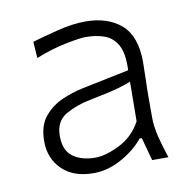

<svg xmlns="http://www.w3.org/2000/svg" viewBox="-55 -801 511 512"><g transform="rotate(-10 200.5 -545.0)"><path d="M160.2 -343.3Q105 -343.3 74.5 -373.3Q43.9 -403.3 43.9 -449.7Q43.9 -492.7 64.7 -517.1Q85.4 -541.5 114.3 -553.7Q143.1 -565.9 167 -570.8L297.4 -597.7Q299.3 -643.6 286.4 -666.3Q273.4 -689 251 -696.8Q228.5 -704.6 200.7 -704.6Q185.5 -704.6 146.5 -696.8Q107.4 -689 64.5 -671.9L61.5 -716.3Q89.4 -724.6 131.1 -735.1Q172.9 -745.6 207 -745.6Q267.6 -745.6 304 -714.1Q340.3 -682.6 340.3 -611.8Q340.3 -594.7 339.4 -568.1Q338.4 -541.5 338.4 -515.1V-463.4Q338.4 -438 345.2 -410.4Q352.1 -382.8 362.8 -350.6H318.8L301.8 -413.1H295.9Q272.5 -384.3 235.1 -363.8Q197.8 -343.3 160.2 -343.3ZM171.4 -383.3Q199.2 -383.3 237.1 -402.1Q274.9 -420.9 295.9 -459.5L296.9 -566.9Q286.1 -562 264.4 -555.7Q242.7 -549.3 184.6 -537.6Q147.5 -530.8 117.4 -513.7Q87.4 -496.6 87.4 -456.5Q87.4 -417 110.8 -400.1Q134.3 -383.3 171.4 -383.3Z"/></g></svg>

Font: Pinar DS1 Light
Style: Regular
Weight: 300
Designer: Amin Abedi
Version: Version 3.000